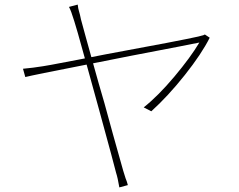

<svg xmlns="http://www.w3.org/2000/svg" viewBox="-20 -791 1040 835"><path d="M323 -744Q328 -728 332 -707L353 -630Q362 -598 385.5 -513Q409 -428 434 -343L471 -208Q506 -82 516 -48L526 -16Q532 -2 536 14L499 24Q492 -18 485 -39Q478 -69 410 -317L357 -509Q307 -690 303 -699Q289 -745 280 -761L318 -771Q320 -753 323 -744ZM638 -307 605 -324Q668 -374 738.5 -458Q809 -542 847 -606Q820 -600 553 -549Q358 -510 346 -508Q126 -465 90 -456L80 -492Q124 -496 167 -503L202 -509Q315 -530 441 -555Q767 -615 842 -632L857 -636Q864 -637 871 -641L892 -627Q857 -557 784 -465Q711 -373 638 -307Z"/></svg>

Font: Merged Yaku Han JP Thin
Style: Regular
Weight: 250
Designer: Ryoko NISHIZUKA 西塚涼子 (kana, bopomofo & ideographs); Paul D. Hunt (Latin, Greek & Cyrillic); Sandoll Communications 산돌커뮤니
Foundry: Adobe
Version: Version 2.004